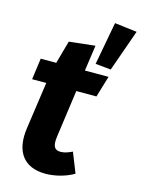

<svg xmlns="http://www.w3.org/2000/svg" viewBox="-122 -869 709 957"><g transform="rotate(15 232.5 -390.5)"><path d="M350 -798 309 -577 389 -569 465 -784ZM285 -664 151 -649 118 -531H38L23 -421H96L61 -176C44 -52 99 17 209 17C254 17 310 4 354 -22L313 -125C291 -115 274 -108 253 -108C223 -108 210 -125 217 -176L251 -421H355L388 -531H266Z"/></g></svg>

Font: Fira Sans
Style: Bold Italic
Weight: 700
Italic angle: -8°
Designer: bBox Type GmbH & Carrois Corporate GbR & Edenspiekermann AG
Foundry: bBox Type GmbH & Carrois Corporate GbR & Edenspiekermann AG
Version: Version 4.301;PS 004.301;hotconv 1.0.88;makeotf.lib2.5.64775